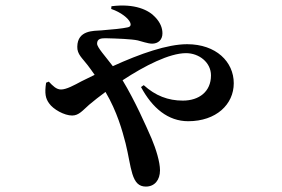

<svg xmlns="http://www.w3.org/2000/svg" viewBox="-20 -615 1040 708"><path d="M390 -582C426 -570 454 -547 460 -532C464 -522 461 -516 450 -514C433 -510 393 -506 354 -503C325 -501 266 -504 265 -443C264 -415 284 -400 303 -375C311 -365 319 -353 329 -339C312 -331 296 -323 280 -315C254 -301 225 -285 205 -285C188 -285 175 -298 160 -314L150 -310C144 -270 148 -252 161 -234C176 -212 217 -189 246 -189C271 -189 285 -208 309 -229C327 -244 347 -260 369 -276C412 -203 431 -133 443 -87C454 -43 459 -3 468 26C478 58 492 73 518 73C550 73 570 49 570 13C570 -18 555 -66 539 -104C518 -152 478 -243 432 -319C514 -373 605 -419 666 -419C714 -419 758 -385 758 -337C758 -277 714 -244 654 -244C600 -244 553 -262 510 -301L500 -294C542 -216 600 -168 674 -168C777 -168 842 -230 842 -308C842 -387 777 -452 670 -452C597 -452 497 -417 396 -371C369 -407 338 -440 338 -454C338 -472 352 -474 369 -474C412 -473 465 -471 488 -466C501 -463 525 -454 541 -454C563 -454 579 -468 579 -492C579 -512 571 -532 553 -551C529 -578 477 -603 391 -592Z"/></svg>

Font: Source Han Serif
Style: Bold
Weight: 700
Designer: Ryoko NISHIZUKA 西塚涼子 (kana & ideographs); Frank Grießhammer (Latin, Greek & Cyrillic); Wenlong ZHANG 张文龙 (bopomofo); San
Foundry: Adobe Systems Incorporated
Version: Version 1.001;PS 1.001;hotconv 16.6.54;makeotf.lib2.5.65590